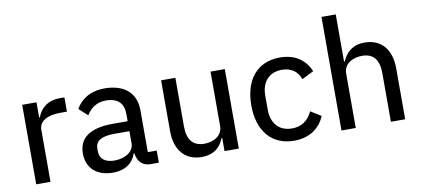

<svg xmlns="http://www.w3.org/2000/svg" viewBox="-69 -980 2700 1232"><g transform="rotate(-10 1281.0 -364.0)"><path d="M175 0V-340C175 -391 225 -425 311 -425H357V-518H326C243 -518 197 -470 180 -419H175V-518H82V0Z M881 0V-79H823V-352C823 -464 749 -530 620 -530C524 -530 463 -485 432 -429L488 -378C515 -422 554 -452 615 -452C693 -452 730 -413 730 -344V-297H632C484 -297 411 -243 411 -143C411 -48 474 12 582 12C656 12 711 -22 732 -86H737C744 -36 771 0 828 0ZM603 -63C545 -63 508 -90 508 -138V-158C508 -206 546 -232 631 -232H730V-152C730 -100 676 -63 603 -63Z M1309 0H1402V-518H1309V-164C1309 -99 1249 -69 1190 -69C1117 -69 1080 -114 1080 -201V-518H987V-187C987 -61 1053 12 1159 12C1245 12 1285 -35 1304 -85H1309Z M1762 12C1861 12 1929 -36 1962 -114L1894 -156C1868 -100 1825 -68 1762 -68C1673 -68 1628 -129 1628 -214V-304C1628 -389 1673 -450 1762 -450C1822 -450 1864 -419 1881 -368L1958 -406C1928 -480 1864 -530 1762 -530C1614 -530 1529 -425 1529 -259C1529 -93 1614 12 1762 12Z M2071 0H2164V-355C2164 -418 2223 -449 2284 -449C2357 -449 2393 -404 2393 -317V0H2486V-331C2486 -457 2421 -530 2315 -530C2237 -530 2193 -490 2169 -433H2164V-740H2071Z"/></g></svg>

Font: IBM Plex Thai Looped Text
Style: Regular
Weight: 450
Designer: Mike Abbink, Paul van der Laan, Pieter van Rosmalen, Ben Mitchell, Mark Frömberg
Foundry: Bold Monday
Version: Version 1.0